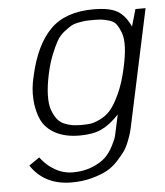

<svg xmlns="http://www.w3.org/2000/svg" viewBox="-53 -580 732 851"><g transform="rotate(-5 312.5 -155.0)"><path d="M580 -518H625L513 6Q509 21 507 29Q505 37 495 63Q485 89 473 106Q461 123 438.5 147.5Q416 172 389 186.5Q362 201 321 212Q280 223 232 223Q111 223 51 132L98 100Q115 123 136 140Q185 179 241 179Q289 179 327 163.5Q365 148 385.5 128.5Q406 109 421 80.5Q436 52 440 37Q444 22 447 6L461 -59Q420 -16 382 1.5Q344 19 286 19Q221 19 177.5 -4.5Q134 -28 116 -67Q98 -106 94.5 -157Q91 -208 105 -263Q135 -398 202 -465.5Q269 -533 394 -533Q467 -533 501.5 -512Q536 -491 558 -442ZM172 -263Q161 -211 160 -170.5Q159 -130 168 -105.5Q177 -81 189.5 -64.5Q202 -48 221.5 -40Q241 -32 258 -29.5Q275 -27 296 -27Q319 -27 336 -29Q353 -31 380.5 -44Q408 -57 428 -80.5Q448 -104 469.5 -151Q491 -198 505 -263Q517 -316 518.5 -355.5Q520 -395 511 -418.5Q502 -442 491.5 -456.5Q481 -471 460 -477Q439 -483 426 -484.5Q413 -486 391 -486Q369 -486 359.5 -485.5Q350 -485 327 -481Q304 -477 291 -469.5Q278 -462 257.5 -446Q237 -430 224 -406.5Q211 -383 196.5 -346.5Q182 -310 172 -263Z"/></g></svg>

Font: Afta sans
Style: Italic
Weight: 400
Italic angle: -12°
Designer: par.qink
Foundry: Oriol Esparraguera Font
Version: Version 1.000